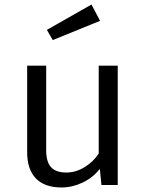

<svg xmlns="http://www.w3.org/2000/svg" viewBox="-20 -817 640 848"><path d="M184 -153Q184 -102 205.5 -78.5Q227 -55 273 -55Q315 -55 354 -79Q393 -103 416 -139V-527H500V0H428L421 -71Q390 -32 344.5 -10.5Q299 11 252 11Q177 11 138.5 -29Q100 -69 100 -144V-527H184ZM422 -725 213 -640 187 -685 384 -797Z"/></svg>

Font: FiraDG Mono
Style: Regular
Weight: 400
Designer: Carrois Corporate & Edenspiekermann AG
Foundry: Carrois Corporate GbR & Edenspiekermann AG
Version: Version 3.206